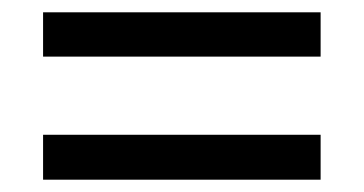

<svg xmlns="http://www.w3.org/2000/svg" viewBox="-20 -479 591 312"><path d="M50 -387V-459H501V-387ZM50 -187V-260H501V-187Z"/></svg>

Font: guzrati115
Style: Regular
Weight: 400
Designer: Jelle Bosma - Monotype Design Team, Universal Thirst
Foundry: Monotype Imaging Inc.
Version: Version 2.102